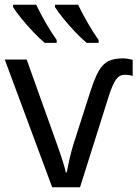

<svg xmlns="http://www.w3.org/2000/svg" viewBox="-20 -786 577 806"><path d="M496 -541Q508 -541 518 -539Q528 -537 537 -535V-467Q524 -472 503 -472Q481 -472 467 -452Q453 -432 439 -390L316 0H199L0 -536H92L219 -181Q234 -139 244 -107.5Q254 -76 256 -62H260Q264 -83 272 -119Q280 -155 291 -189L361 -407Q378 -459 394.5 -488Q411 -517 434.5 -529Q458 -541 496 -541ZM308 -766Q324 -732 348.5 -689.5Q373 -647 394 -618V-606H344Q322 -624 295 -652.5Q268 -681 245 -709.5Q222 -738 211 -756V-766ZM132 -766Q148 -732 172.5 -689.5Q197 -647 218 -618V-606H168Q146 -624 119 -652.5Q92 -681 69 -709.5Q46 -738 35 -756V-766Z"/></svg>

Font: Noto IKEA Arabic
Style: Regular
Weight: 400
Designer: Monotype Design Team
Foundry: Monotype Imaging Inc.
Version: Version 1.200